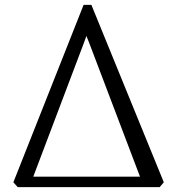

<svg xmlns="http://www.w3.org/2000/svg" viewBox="-20 -770 729 790"><path d="M53 0 35 -20 324 -750H356L654 -20L637 0ZM325 -593 104 -9 80.5 -43H592.5L569 -9L346 -596L335.5 -622Z"/></svg>

Font: Merriweather 7pt Light
Style: Regular
Weight: 300
Designer: Eben Sorkin
Foundry: Eben Sorkin
Version: Version 2.200;gftools[0.9.31]